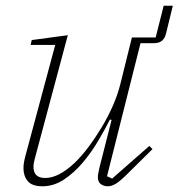

<svg xmlns="http://www.w3.org/2000/svg" viewBox="-20 -639 624 671"><path d="M128 12Q92 12 77 -6Q62 -24 62 -51Q62 -68 68 -91L173 -482H87L91 -499L217 -516L102 -86Q97 -68 97 -56Q97 -17 138 -17Q185 -17 241 -70Q265 -93 289 -125Q313 -157 335 -193.5Q357 -230 374 -268.5Q391 -307 400 -343L441 -508H524L552 -619H584L560 -521Q556 -505 546 -496.5Q536 -488 516 -488H471L354 -23L372 -15L502 -129L513 -118L429 -35Q400 -6 385 3Q370 12 357 12Q343 12 332.5 4.5Q322 -3 322 -20Q322 -26 324 -36Q326 -46 328 -55L370 -220L364 -221Q347 -187 323 -146.5Q299 -106 269 -70.5Q239 -35 203.5 -11.5Q168 12 128 12Z"/></svg>

Font: IBM Plex Serif ExtraLight
Style: Italic
Weight: 200
Italic angle: -14°
Designer: Mike Abbink, Paul van der Laan, Pieter van Rosmalen
Foundry: Bold Monday
Version: Version 2.5